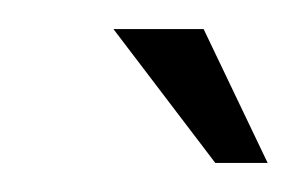

<svg xmlns="http://www.w3.org/2000/svg" viewBox="-20 -658 204 132"><path d="M128 -546 58 -638H120L164 -546Z"/></svg>

Font: Alumni Sans
Style: Italic
Weight: 400
Italic angle: -8°
Version: Version 1.016